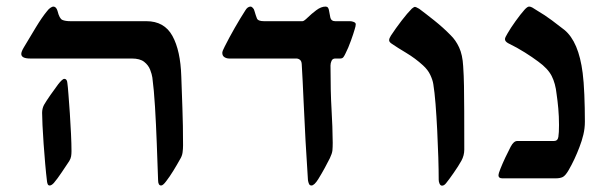

<svg xmlns="http://www.w3.org/2000/svg" viewBox="-20 -548 1881 590"><path d="M475.1 22Q465.8 22 465.8 5.4Q463.9 -49.3 461.7 -108.2Q459.5 -167 456.3 -220Q453.1 -272.9 448.2 -309.6Q446.8 -319.8 441.4 -333.7Q436 -347.7 423.1 -357.9Q410.2 -368.2 384.8 -368.2H72.8Q45.4 -368.2 45.4 -382.3Q45.4 -389.2 53.2 -402.3Q71.3 -432.6 90.3 -464.1Q109.4 -495.6 124.5 -513.7Q129.9 -521 135.5 -524.4Q141.1 -527.8 143.6 -527.8Q152.8 -527.8 156.7 -514.6Q162.6 -490.7 171.6 -486.8Q180.7 -482.9 196.3 -482.9H429.7Q484.9 -482.9 509.8 -437.7Q534.7 -392.6 537.1 -313Q538.6 -270 540.5 -216.6Q542.5 -163.1 542.5 -101.1Q542.5 -90.3 541 -79.3Q539.6 -68.4 532.7 -57.6Q524.4 -42.5 512.7 -23.4Q501 -4.4 490.7 8.8Q481 22 475.1 22ZM132.8 22Q128.4 22 126.7 18.1Q125 14.2 124.5 9.8Q121.6 -13.7 118.9 -44.4Q116.2 -75.2 114 -106.4Q111.8 -137.7 110.6 -163.1Q109.4 -188.5 109.4 -201.2Q109.4 -214.4 115.2 -225.6Q121.6 -236.8 135 -256.1Q148.4 -275.4 159.2 -289.6Q164.6 -296.4 169.4 -301Q174.3 -305.7 177.7 -305.7Q186 -305.7 187 -293Q188.5 -282.7 190.4 -257.3Q192.4 -231.9 194.6 -200Q196.8 -168 198.2 -136.7Q199.7 -105.5 199.7 -83.5Q199.7 -74.7 198.5 -67.6Q197.3 -60.5 192.9 -53.2Q182.1 -37.1 169.4 -18.1Q156.7 1 145.5 14.2Q138.2 22 132.8 22Z M937 22Q931.6 22 929.4 16.8Q927.2 11.7 926.3 5.4Q922.4 -52.2 918.9 -115.2Q915.5 -178.2 912.8 -239.3Q910.2 -300.3 907.2 -350.6Q906.7 -360.4 901.6 -364.3Q896.5 -368.2 890.6 -368.2H684.1Q676.3 -368.2 669.7 -372.3Q663.1 -376.5 663.1 -385.7Q663.1 -391.1 670.9 -405.8Q684.1 -432.1 701.4 -462.4Q718.8 -492.7 733.9 -516.1Q740.7 -527.8 750.5 -527.8Q752.9 -527.8 756.8 -523.9Q760.7 -520 761.7 -515.1Q766.1 -500 769.5 -491.5Q772.9 -482.9 791 -482.9H909.7Q914.1 -482.9 925.5 -494.1Q937 -505.4 951.9 -516.6Q966.8 -527.8 980.5 -527.8Q989.7 -527.8 991.2 -514.6Q992.7 -505.4 995.1 -494.1Q997.6 -482.9 1009.8 -482.9H1055.7Q1061 -482.9 1067.1 -480.5Q1073.2 -478 1073.2 -473.6Q1073.2 -467.8 1069.8 -457.5Q1066.4 -445.3 1058.3 -422.9Q1050.3 -400.4 1041.5 -383.3Q1038.6 -377 1035.4 -372.6Q1032.2 -368.2 1025.4 -368.2H1010.3Q1002 -368.2 998.8 -361.1Q995.6 -354 995.6 -346.7Q995.6 -265.1 998.8 -211.7Q1002 -158.2 1002.4 -109.4Q1002.4 -95.2 1001.5 -85.7Q1000.5 -76.2 993.7 -62Q987.3 -48.8 978 -32Q968.8 -15.1 958 2.4Q945.8 22 937 22Z M1338.4 22.5Q1333.5 22.5 1330.8 16.6Q1328.1 10.7 1328.1 4.4Q1328.1 -23.9 1326.9 -64.2Q1325.7 -104.5 1323.5 -147.7Q1321.3 -190.9 1318.4 -228.5Q1315.4 -266.1 1311.5 -289.6Q1309.6 -302.2 1302.2 -317.9Q1294.9 -333.5 1279.8 -347.2Q1256.3 -368.7 1228.3 -385.5Q1200.2 -402.3 1184.6 -413.1Q1175.8 -418.5 1175.8 -424.3Q1175.8 -430.2 1181.2 -438.5Q1196.3 -461.4 1214.1 -484.6Q1231.9 -507.8 1245.6 -521.5Q1252 -526.9 1255.4 -526.9Q1257.8 -526.9 1268.1 -521Q1286.6 -507.3 1314.5 -485.1Q1342.3 -462.9 1364.7 -439.9Q1380.4 -424.8 1390.9 -402.1Q1401.4 -379.4 1403.3 -344.7Q1405.3 -315.9 1405.8 -283.9Q1406.2 -252 1406.5 -205.8Q1406.7 -159.7 1406.7 -88.4Q1406.7 -70.3 1397.9 -54.2Q1388.7 -37.6 1374 -16.6Q1359.4 4.4 1350.6 15.1Q1344.7 22.5 1338.4 22.5Z M1523.4 0Q1511.7 0 1511.7 -9.8Q1511.7 -14.2 1517.8 -29.5Q1523.9 -44.9 1532.7 -63.7Q1541.5 -82.5 1549.3 -97.2Q1558.6 -114.7 1569.3 -114.7H1682.1Q1693.8 -114.7 1695.8 -127.2Q1697.8 -139.6 1697.8 -163.6Q1697.8 -189.9 1695.6 -214.4Q1693.4 -238.8 1690.4 -258.8Q1687 -291.5 1675.3 -314.5Q1663.6 -337.4 1633.8 -358.9Q1616.2 -372.1 1593 -386.7Q1569.8 -401.4 1541 -415.5Q1531.7 -420.9 1531.7 -427.7Q1531.7 -432.6 1539.6 -445.3Q1548.8 -461.4 1564.2 -482.9Q1579.6 -504.4 1591.8 -518.1Q1600.6 -527.8 1606 -527.8Q1610.4 -527.8 1616 -524.7Q1621.6 -521.5 1631.3 -515.1Q1653.8 -502 1675.8 -485.6Q1697.8 -469.2 1714.4 -456.1Q1758.3 -419.9 1770.5 -323.7Q1773.9 -297.9 1775.6 -257.1Q1777.3 -216.3 1777.3 -174.3Q1777.3 -153.8 1772.7 -134.5Q1768.1 -115.2 1760.7 -96.2Q1746.1 -57.6 1727.5 -25.4Q1717.3 -7.8 1709 -3.9Q1700.7 0 1688 0Z"/></svg>

Font: David Libre Medium
Style: Regular
Weight: 500
Designer: Ismar David, J. Victor Gaultney, Annie Olsen and Meir Sadan
Foundry: Monotype Imaging Inc. & SIL International
Version: Version 1.100; ttfautohint (v1.8.4.7-5d5b)